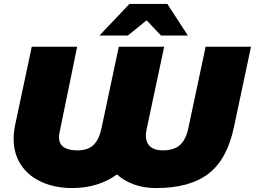

<svg xmlns="http://www.w3.org/2000/svg" viewBox="-20 -937 1292 973"><path d="M1252 -700 1166 -295Q1132 -131 1037.5 -57.5Q943 16 771 16Q710 16 659.5 -2Q609 -20 573 -53Q477 16 346 16Q260 16 192.5 -14Q125 -44 87 -100.5Q49 -157 49 -235Q49 -265 57 -305L141 -700H371L282 -267Q279 -254 279 -242Q279 -175 373 -175Q426 -175 454.5 -203Q483 -231 495 -290L582 -700H812L723 -282Q719 -260 719 -251Q719 -215 740.5 -195Q762 -175 804 -175Q863 -175 893 -203Q923 -231 935 -290L1022 -700ZM796 -757 723 -834 628 -757H484L636 -917H828L932 -757Z"/></svg>

Font: Montserrat Alternates Black
Style: Italic
Weight: 900
Italic angle: -11.3°
Designer: Julieta Ulanovsky
Foundry: Julieta Ulanovsky
Version: Version 7.200